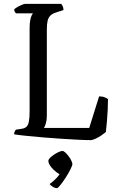

<svg xmlns="http://www.w3.org/2000/svg" viewBox="-20 -724 613 992"><path d="M451 0Q425 0 385 -2Q345 -4 298 -7Q251 -10 204 -14Q157 -18 117.5 -22Q78 -26 53 -30Q53 -38 56 -44.5Q59 -51 62 -54L88 -58Q106 -60 115.5 -68Q125 -76 129 -95Q133 -114 133 -148V-578Q133 -603 136 -619Q139 -635 143.5 -644Q148 -653 150 -655H63Q59 -658 56 -664.5Q53 -671 53 -675Q58 -681 69.5 -687.5Q81 -694 93 -699Q105 -704 110 -704H296Q300 -700 304 -691.5Q308 -683 308 -672L268 -659Q250 -653 240 -643Q230 -633 226 -616.5Q222 -600 222 -572V-127Q222 -104 217 -87Q212 -70 207 -63H441L492 -226Q510 -226 521.5 -221Q533 -216 538 -212Q538 -187 536.5 -156.5Q535 -126 532.5 -97Q530 -68 527 -42Q519 -35 504.5 -25Q490 -15 475 -8Q460 -1 451 0ZM275 248Q263 248 252.5 241Q242 234 236 227Q252 216 269.5 198.5Q287 181 295 162L307 182Q297 182 284 174Q271 166 258.5 154.5Q246 143 238 130.5Q230 118 230 107Q230 100 238.5 91.5Q247 83 259 75Q271 67 283 61.5Q295 56 302 56Q309 56 317.5 64Q326 72 334.5 83Q343 94 348.5 106Q354 118 354 124Q354 131 344 151Q334 171 319.5 193.5Q305 216 292 232Q279 248 275 248Z"/></svg>

Font: Texturina 12pt Light
Style: Regular
Weight: 300
Designer: Guillermo Torres Carreño
Foundry: Omnibus-Type
Version: Version 1.002